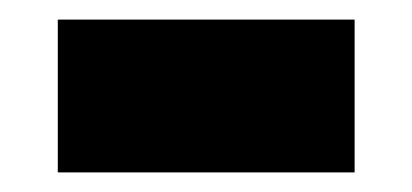

<svg xmlns="http://www.w3.org/2000/svg" viewBox="-20 -383 421 196"><path d="M39 -207V-363H342V-207Z"/></svg>

Font: Encode Sans Condensed Black
Style: Regular
Weight: 900
Width: 3
Designer: Multiple Designers
Foundry: Impallari Type
Version: Version 2.000